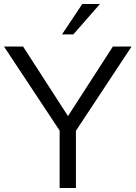

<svg xmlns="http://www.w3.org/2000/svg" viewBox="-38 -946 682 966"><path d="M624 -712 344 -288V0H262V-289L-18 -712H78L304 -362L530 -712ZM331 -773H274L376 -926H465Z"/></svg>

Font: PRinguin Sans
Style: Regular
Weight: 400
Designer: Vernon Adams
Foundry: Vernon Adams
Version: ""